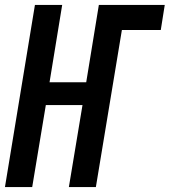

<svg xmlns="http://www.w3.org/2000/svg" viewBox="-21 -755 685 775"><path d="M-1 0 120 -735H230L179 -423H327L378 -735H644L628 -634H471L366 0H257L312 -331H164L109 0Z"/></svg>

Font: Iosevka Extended Oblique
Style: Bold
Weight: 700
Width: 7
Italic angle: -9°
Monospace: yes
Designer: Belleve Invis
Foundry: Belleve Invis
Version: Version 32.5.0; ttfautohint (v1.8.4)